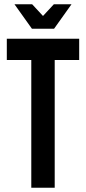

<svg xmlns="http://www.w3.org/2000/svg" viewBox="-20 -882 404 902"><path d="M127 -600H12V-700H352V-600H237V0H127ZM48 -862H131L182 -807L233 -862H316L234 -747H130Z"/></svg>

Font: kids-team
Style: team
Weight: 400
Designer: Ryoichi Tsunekawa, Thomas Gollenia, Laura Emeder
Foundry: Ryoichi Tsunekawa, Thomas Gollenia, Laura Emeder
Version: Version 2.000